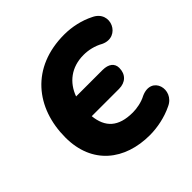

<svg xmlns="http://www.w3.org/2000/svg" viewBox="-184 -882 1059 1059"><g transform="rotate(-45 345.0 -352.5)"><path d="M403 11C462 11 530 -3 585 -30C681 -72 643 -220 530 -169C497 -151 455 -144 425 -144C312 -144 260 -195 250 -290H463C514 -290 546 -321 546 -371C546 -406 520 -428 472 -428H266C295 -508 361 -561 457 -561C495 -561 536 -552 573 -531C675 -483 741 -628 638 -675C585 -702 521 -716 461 -716C204 -716 64 -539 64 -309C64 -101 208 11 403 11Z"/></g></svg>

Font: SN Pro Heavy
Style: Italic
Weight: 800
Italic angle: -9°
Designer: Tobias Whetton
Foundry: Supernotes
Version: Version 1.001;Glyphs 3.2 (3249)